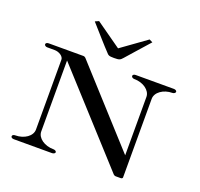

<svg xmlns="http://www.w3.org/2000/svg" viewBox="-156 -1117 1345 1291"><g transform="rotate(20 517.0 -471.5)"><path d="M71.3 0H344.6C355.4 0 366.3 -5.9 366.3 -13.9C366.3 -21.8 355.4 -27.7 344.6 -27.7C280.2 -27.7 226.7 -65.3 226.7 -111.9V-619.8L784.2 -6.9C788.1 -3 794.1 0 801 0H835.6C843.6 0 849.5 -4 849.5 -9.9V-572.3C849.5 -618.8 903 -657.4 967.3 -657.4C978.2 -657.4 988.1 -665.3 988.1 -672.3C988.1 -680.2 978.2 -686.1 967.3 -686.1H694.1C681.2 -686.1 673.3 -680.2 673.3 -672.3C673.3 -665.3 681.2 -657.4 694.1 -657.4C758.4 -657.4 811.9 -618.8 811.9 -572.3V-154.5L335.6 -679.2C331.7 -683.2 325.7 -686.1 318.8 -686.1H71.3C58.4 -686.1 50.5 -680.2 50.5 -672.3C50.5 -665.3 58.4 -657.4 71.3 -657.4H122.8C157.4 -657.4 189.1 -635.6 189.1 -611.9V-111.9C189.1 -65.3 135.6 -27.7 71.3 -27.7C58.4 -27.7 50.5 -21.8 50.5 -13.9C50.5 -5.9 58.4 0 71.3 0ZM516.8 -743.6C556.4 -743.6 561.4 -747.5 578.2 -766.3C610.9 -802 656.4 -856.4 723.8 -930.7L700 -942.6L520.8 -813.9L338.6 -942.6L311.9 -930.7C379.2 -855.4 427.7 -799 460.4 -765.3C476.2 -747.5 479.2 -743.6 516.8 -743.6Z"/></g></svg>

Font: Biblismive
Style: Regular
Weight: 400
Designer: Susan Drake
Foundry: Susan Drake
Version: Version 1.0; ttfautohint (v1.8.4.7-5d5b)